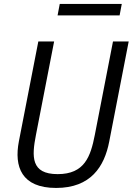

<svg xmlns="http://www.w3.org/2000/svg" viewBox="-20 -940 672 972"><path d="M272 -58.5C136 -58.5 140.5 -147 162 -257L254 -730H174L75.5 -224C51 -96.5 88.5 11.5 264 11.5C439 11.5 508.5 -96 533 -223.5L631.5 -730H552L460 -257C438.5 -147 408 -58.5 272 -58.5ZM596.5 -920H282.5L271.5 -862H585.5Z"/></svg>

Font: Monaspace Neon Light
Style: Italic
Weight: 300
Italic angle: -11°
Designer: Riley Cran & the Lettermatic Team
Foundry: Lettermatic
Version: Version 1.200 (Monaspace Neon)